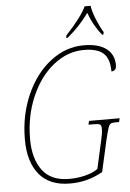

<svg xmlns="http://www.w3.org/2000/svg" viewBox="-62 -976 697 1031"><g transform="rotate(-5 287.0 -460.5)"><path d="M52 -246Q52 -377 100.5 -486.5Q149 -596 231 -659.5Q313 -723 411 -723Q489 -723 531.5 -691.5Q574 -660 574 -601Q574 -587 567 -578.5Q560 -570 547 -570Q547 -639 514 -668.5Q481 -698 409 -698Q321 -698 245.5 -638Q170 -578 125 -474Q80 -370 80 -246Q80 -141 126.5 -78Q173 -15 272 -15Q316 -15 358 -25.5Q400 -36 426 -55L460 -207Q469 -245 469 -267Q469 -286 461.5 -291Q454 -296 428 -296H399L404 -316H569L564 -296H546Q527 -296 519 -291.5Q511 -287 505 -269Q499 -251 488 -205L450 -36Q406 -12 364 -1Q322 10 273 10Q164 10 108 -57.5Q52 -125 52 -246ZM323 -784Q409 -876 434 -931H466Q471 -898 487.5 -857.5Q504 -817 524 -784L521 -771H514Q469 -827 445 -895Q419 -859 392.5 -830.5Q366 -802 329 -771H320Z"/></g></svg>

Font: Noto Serif NarrowThin
Style: Italic
Weight: 250
Width: 4
Italic angle: -12°
Designer: Monotype Design Team
Foundry: Monotype Imaging Inc.
Version: Version 1.001